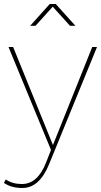

<svg xmlns="http://www.w3.org/2000/svg" viewBox="-33 -754 509 968"><path d="M77.1 173.8Q156.2 173.8 198.2 67.9L224.1 2L9.8 -517.1H33.2L233.9 -22.9L432.1 -517.1H456.1L213.9 75.2Q165 194.3 79.1 193.8Q23.9 193.8 -13.2 168L-3.9 150.9Q30.3 173.8 77.1 173.8ZM347.2 -624H319.8L232.9 -720.2L146 -624H119.1L217.8 -733.9H248Z"/></svg>

Font: Montserrat-Hairline
Style: Regular
Weight: 250
Designer: Julieta Ulanovsky
Foundry: Julieta Ulanovsky
Version: Version 1.000;PS 002.000;hotconv 1.0.70;makeotf.lib2.5.58329